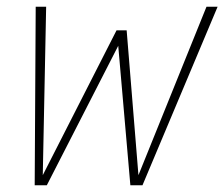

<svg xmlns="http://www.w3.org/2000/svg" viewBox="-20 -550 666 570"><path d="M83 0 86 -530H117L107 -30L326 -460H356L391 -30L593 -530H626L403 0H367L331 -414L119 0Z"/></svg>

Font: Geist Mono Thin
Style: Italic
Weight: 100
Italic angle: -12°
Monospace: yes
Designer: Basement.studio, Andrés Briganti, Mateo Zaragoza
Foundry: Basement.studio, Vercel, Andrés Briganti, Guido Ferreyra, Mateo Zaragoza
Version: Version 1.500; ttfautohint (v1.8.4.7-5d5b)